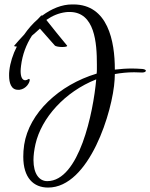

<svg xmlns="http://www.w3.org/2000/svg" viewBox="-20 -720 678 866"><path d="M197 126C383 126 489 -219 497 -361C497 -369 498 -377 498 -386C526 -391 555 -394 585 -394C596 -394 608 -393 619 -393H622C632 -393 638 -397 638 -401C638 -404 633 -408 622 -409C606 -410 590 -411 575 -411C549 -411 523 -409 498 -406V-407C498 -534 467 -700 311 -700H305C259 -700 213 -681 171 -650H166C165 -649 159 -643 150 -633C127 -613 107 -590 89 -564C72 -546 56 -528 45 -515C44 -514 44 -514 44 -513C44 -511 49 -510 55 -510H56C38 -475 26 -437 22 -401C21 -394 21 -387 21 -379C21 -347 30 -315 61 -315H68C99 -319 114 -348 114 -359C114 -362 113 -364 111 -364C110 -364 109 -364 108 -363C103 -360 98 -358 94 -358C80 -358 73 -374 73 -400C73 -407 74 -415 75 -424C81 -473 98 -519 124 -559C136 -569 148 -580 160 -591L227 -515C232 -510 248 -508 261 -508C273 -508 283 -510 283 -513C283 -514 283 -514 282 -515C251 -552 220 -591 189 -630C216 -649 245 -661 276 -665C282 -666 289 -666 294 -666C408 -666 417 -526 417 -429V-410C417 -403 417 -396 416 -388C246 -337 111 -210 89 -67C86 -47 85 -30 85 -13C85 82 131 126 197 126ZM193 97C157 97 131 64 131 2C131 -19 134 -43 140 -70C167 -188 272 -306 414 -362C401 -213 337 97 193 97Z"/></svg>

Font: Style Script
Style: Regular
Weight: 400
Designer: Robert E. Leuschke
Foundry: Robert E. Leuschke
Version: Version 1.010